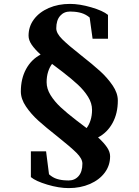

<svg xmlns="http://www.w3.org/2000/svg" viewBox="-20 -748 719 995"><path d="M140 169.8V36.2H218.8L234 155.2Q253.2 172.6 275.7 179.4Q298.2 186.2 323 186.8Q328.4 187.2 335.8 187.2Q367.4 187.2 387.2 164.6Q407 142 407 100Q407 74.4 376.4 44Q345.8 13.6 278.4 -40Q217.2 -88.2 179.4 -122.2Q141.6 -156.2 114.8 -195.7Q88 -235.2 88 -274Q88 -340.4 115.2 -390.2Q142.4 -440 190.4 -465.2Q160.4 -492.4 144.2 -516.2Q128 -540 128 -563Q128 -610.6 155.9 -647.9Q183.8 -685.2 232.8 -706.5Q281.8 -727.8 342.8 -727.8Q392.4 -727.8 453 -710.1Q513.6 -692.4 539.6 -670.8V-547.2H459.8L444.6 -657.2Q424.6 -673.8 401.5 -680.6Q378.4 -687.4 351.8 -687.8Q348.4 -688.2 342.8 -688.2Q311.2 -688.2 291.4 -665.6Q271.6 -643 271.6 -601Q271.6 -575.4 302.8 -544.4Q334 -513.4 400.2 -461.4Q460.8 -413.8 498.6 -379.5Q536.4 -345.2 563.5 -305.5Q590.6 -265.8 590.6 -227Q590.6 -160.6 563.4 -110.8Q536.2 -61 488.2 -35.8Q518.2 -8.6 534.4 15.2Q550.6 39 550.6 62Q550.6 109.6 522.7 146.9Q494.8 184.2 445.8 205.5Q396.8 226.8 335.8 226.8Q285.2 226.8 225.1 208.8Q165 190.8 140 169.8ZM375 -125Q406.6 -101.6 428.8 -84.2Q441.6 -100.8 449.3 -125.1Q457 -149.4 457 -179Q457 -213.2 436.4 -246.3Q415.8 -279.4 383.7 -309.2Q351.6 -339 303.6 -376Q272.6 -399.4 249.8 -416.8Q237 -400.2 229.3 -375.9Q221.6 -351.6 221.6 -322Q221.6 -287.8 242.2 -254.7Q262.8 -221.6 294.9 -191.8Q327 -162 375 -125Z"/></svg>

Font: Wittgenstein
Style: Regular
Weight: 400
Designer: Jörg Drees
Foundry: Jörg Drees
Version: Version 1.003;Glyphs 3.1.2 (3151)